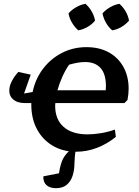

<svg xmlns="http://www.w3.org/2000/svg" viewBox="-20 -785 726 1006"><path d="M109 -245Q69 -245 46.5 -266.5Q24 -288 30 -325Q32 -341 44 -363.5Q56 -386 76 -408L141 -394L106 -295L151 -303Q165 -371 205 -424Q245 -477 304 -507.5Q363 -538 433 -538Q500 -538 549.5 -511Q599 -484 626.5 -434.5Q654 -385 654 -320Q654 -307 652.5 -292Q651 -277 648 -261L632 -245H270Q269 -238 269 -231Q269 -159 313.5 -120Q358 -81 439 -81Q470 -81 507.5 -87Q545 -93 582 -106L587 -68Q542 -31 488.5 -10.5Q435 10 379 10Q310 10 257 -21Q204 -52 174 -107.5Q144 -163 144 -237Q144 -241 144 -245ZM426 -460Q390 -460 342 -446Q323 -419 307 -383.5Q291 -348 281 -312H534Q535 -323 535 -333Q535 -398 506.5 -429Q478 -460 426 -460ZM428 -765Q448 -747 461 -724Q474 -701 478 -677Q462 -657 438 -643.5Q414 -630 390 -626Q371 -643 357 -666.5Q343 -690 339 -715Q356 -734 379.5 -747.5Q403 -761 428 -765ZM606 -765Q626 -747 639 -724Q652 -701 656 -677Q639 -657 616 -643.5Q593 -630 568 -626Q549 -642 535.5 -665.5Q522 -689 517 -715Q534 -734 557.5 -747.5Q581 -761 606 -765ZM273 201Q242 201 224 185.5Q206 170 207 139L289 123Q297 71 311.5 44.5Q326 18 357 -7H379Q374 13 372.5 30.5Q371 48 370 72Q370 106 360.5 135.5Q351 165 330 183Q309 201 273 201Z"/></svg>

Font: Piazzolla SC SemiBold
Style: Italic
Weight: 600
Italic angle: -11.3°
Designer: Juan Pablo del Peral
Foundry: Huerta Tipografica
Version: Version 1.330